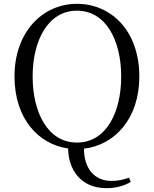

<svg xmlns="http://www.w3.org/2000/svg" viewBox="-20 -765 807 1006"><path d="M383 -18C231 -18 151 -175 151 -364C151 -552 231 -709 383 -709C536 -709 615 -552 615 -364C615 -175 536 -18 383 -18ZM538 221C581 221 628 211 665 188L656 166C625 177 598 183 564 183C476 183 420 119 420 14C581 -5 710 -143 710 -364C710 -605 561 -745 383 -745C206 -745 56 -601 56 -364C56 -144 181 -9 337 13C338 120 400 221 538 221Z"/></svg>

Font: Noto Serif CJK TC
Style: Regular
Weight: 400
Designer: Ryoko NISHIZUKA 西塚涼子 (kana & ideographs); Frank Grießhammer (Latin, Greek & Cyrillic); Wenlong ZHANG 张文龙 (bopomofo); San
Foundry: Adobe
Version: Version 2.001;hotconv 1.1.0;makeotfexe 2.6.0